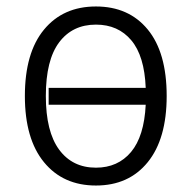

<svg xmlns="http://www.w3.org/2000/svg" viewBox="-20 -570 607 599"><path d="M57.6 -270.5Q57.6 -405.3 117.2 -477.5Q176.8 -549.8 279.3 -549.8Q381.8 -549.8 440.9 -478Q500 -406.2 500 -270.5Q500 -136.7 440.9 -64Q381.8 8.8 279.3 8.8Q176.8 8.8 117.2 -64Q57.6 -136.7 57.6 -270.5ZM123 -270.5Q123 -159.2 164.6 -103Q206.1 -46.9 279.3 -46.9Q347.7 -46.9 388.7 -95.7Q429.7 -144.5 434.6 -243.2H131.8V-295.9H434.6Q430.7 -395.5 389.6 -444.3Q348.6 -493.2 279.3 -493.2Q206.1 -493.2 164.6 -438Q123 -382.8 123 -270.5Z"/></svg>

Font: Min Sans Light
Style: Regular
Weight: 300
Designer: Jinseong-Kim, NotoSansCJK, Nunito
Foundry: Jinseong-Kim
Version: Version 1.400;Glyphs 3.1.2 (3151)